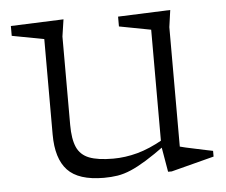

<svg xmlns="http://www.w3.org/2000/svg" viewBox="-43 -545 710 603"><g transform="rotate(-5 312.5 -243.5)"><path d="M170 -165Q170 -120.5 181.2 -94.8Q192.5 -69 220 -58.2Q247.5 -47.5 295.5 -47.5Q333.5 -47.5 372.2 -58Q411 -68.5 455 -93.5L460 -75.5Q423 -48.5 395.8 -31.8Q368.5 -15 346.8 -5.8Q325 3.5 304.8 6.8Q284.5 10 261.5 10Q181.5 10 147 -26.8Q112.5 -63.5 112.5 -139.5V-440.5L11.5 -459.5V-490.5L178 -497L170 -443.5ZM463.5 8.5 449.5 -73V-440.5L349.5 -459.5V-490.5L514.5 -497L507 -443.5V-67Q511.5 -65.5 525 -62.5Q538.5 -59.5 555.2 -56Q572 -52.5 587 -49.2Q602 -46 610 -44.5V-26.5L475 8.5Z"/></g></svg>

Font: Newsreader 9pt Light
Style: Regular
Weight: 300
Designer: Hugues Gentile
Foundry: Production Type
Version: Version 1.003